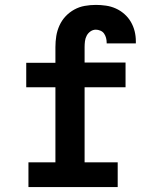

<svg xmlns="http://www.w3.org/2000/svg" viewBox="-20 -763 640 783"><path d="M96 0V-101H206V-407H87V-507H206V-571Q206 -594 209.5 -616Q213 -638 222.5 -659Q232 -680 247.5 -696.5Q263 -713 283 -724Q303 -735 325.5 -739Q348 -743 371 -743Q391 -743 412 -740Q433 -737 452 -728.5Q471 -720 487 -706Q503 -692 513.5 -674Q524 -656 529 -636Q534 -616 534 -595Q534 -593 534 -591Q534 -589 534 -586H415Q415 -587 415 -588Q415 -589 415 -589Q415 -599 412.5 -608.5Q410 -618 404.5 -626Q399 -634 389.5 -638Q380 -642 371 -642Q359 -642 349 -635Q339 -628 333.5 -617.5Q328 -607 326.5 -595Q325 -583 325 -571V-508H492V-407H325V-101H460V0Z"/></svg>

Font: Iosevka Curly Slab Extended
Style: Bold
Weight: 700
Width: 7
Monospace: yes
Designer: Belleve Invis
Foundry: Belleve Invis
Version: Version 11.1.0; ttfautohint (v1.8.3)